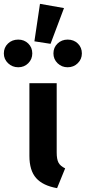

<svg xmlns="http://www.w3.org/2000/svg" viewBox="-88 -963 446 999"><path d="M207 -530V-170Q207 -134 216.5 -116.5Q226 -99 251 -87L209 16Q135 3 100 -36.5Q65 -76 65 -152V-530ZM264 -757Q296 -757 317 -736.5Q338 -716 338 -685Q338 -655 316.5 -634Q295 -613 264 -613Q233 -613 211.5 -634Q190 -655 190 -685Q190 -716 211.5 -736.5Q233 -757 264 -757ZM7 -757Q38 -757 59 -736.5Q80 -716 80 -685Q80 -655 59 -634Q38 -613 7 -613Q-24 -613 -46 -634Q-68 -655 -68 -685Q-68 -716 -46.5 -736.5Q-25 -757 7 -757ZM245 -921 175 -735 91 -748 120 -943Z"/></svg>

Font: FiraSans
Style: Regular
Weight: 600
Designer: Carrois Corporate & Edenspiekermann AG
Foundry: Carrois Corporate GbR & Edenspiekermann AG
Version: Version 3.106;PS 003.106;hotconv 1.0.70;makeotf.lib2.5.58329